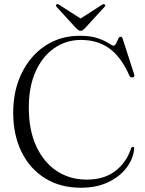

<svg xmlns="http://www.w3.org/2000/svg" viewBox="-20 -886 697 923"><path d="M625 -172.5Q621.5 -124.5 589.5 -81.2Q557.5 -38 501.5 -10.8Q445.5 16.5 369.5 16.5Q269 16.5 195.8 -29.5Q122.5 -75.5 83 -156.8Q43.5 -238 43.5 -344Q43.5 -451.5 84.8 -535.2Q126 -619 198.2 -666.5Q270.5 -714 363.5 -714Q416.5 -714 450 -702.2Q483.5 -690.5 501.5 -678.5Q519.5 -666.5 525.5 -666.5Q533 -666.5 538.2 -677.2Q543.5 -688 548.2 -698.8Q553 -709.5 559.5 -709.5Q567 -709.5 570 -699L625 -528.5Q629 -515 617 -514Q606.5 -512.5 601.5 -523.5Q562 -613 505.2 -653.5Q448.5 -694 369.5 -694Q297.5 -694 240.8 -654.5Q184 -615 151.2 -542.2Q118.5 -469.5 118.5 -369.5Q118.5 -260 154.5 -182.5Q190.5 -105 253.2 -63.8Q316 -22.5 396.5 -22.5Q480 -22.5 533.8 -63.5Q587.5 -104.5 610 -172Q613.5 -180.5 620 -180Q625.5 -179.5 625 -172.5ZM390 -752Q384 -745.5 379.2 -741.8Q374.5 -738 367.5 -738Q361 -738 356 -741.8Q351 -745.5 344.5 -752L252.5 -852.5Q245.5 -860.5 251.5 -864.5Q256.5 -868.5 265 -862.5L367.5 -797L469.5 -862.5Q478.5 -868.5 483.5 -864.5Q489 -860 482 -852.5Z"/></svg>

Font: Fraunces 72pt S000 Light
Style: Regular
Weight: 300
Version: Version 1.000; ttfautohint (v1.8.3)